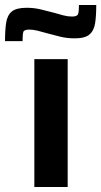

<svg xmlns="http://www.w3.org/2000/svg" viewBox="-66 -746 404 766"><path d="M71 0V-510H204V0ZM-46 -582Q-46 -625 -41.5 -655Q-37 -685 -19 -700Q-1 -715 41 -715Q69 -715 96.5 -708.5Q124 -702 150 -695Q170 -689 187.5 -684.5Q205 -680 222 -680Q242 -680 245.5 -690Q249 -700 249 -726H318Q318 -683 313.5 -653.5Q309 -624 291 -608.5Q273 -593 232 -593Q202 -593 175 -599.5Q148 -606 123 -613Q103 -619 84 -623.5Q65 -628 51 -628Q30 -628 27 -618.5Q24 -609 24 -582Z"/></svg>

Font: Saira SemiBold
Style: Regular
Weight: 600
Designer: Hector Gatti with collaboration of the Omnibus-Type team
Foundry: Omnibus-Type
Version: Version 1.100; ttfautohint (v1.8.3)